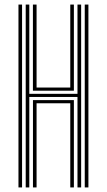

<svg xmlns="http://www.w3.org/2000/svg" viewBox="-20 -820 467 840"><path d="M92.5 0V-800H108.2V-409.5H319V-800H335V0H319V-395.8H108.2V0ZM124.2 0V-382H303.2V0H287.5V-368.2H140V0ZM60.8 0V-800H76.5V0ZM350.8 0V-800H366.8V0ZM124 -423.2V-800H140V-437H287.5V-800H303.2V-423.2Z"/></svg>

Font: Big Shoulders Inline Text Thin
Style: Regular
Weight: 400
Version: Version 2.002